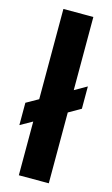

<svg xmlns="http://www.w3.org/2000/svg" viewBox="-124 -855 527 901"><g transform="rotate(15 139.0 -404.0)"><path d="M66.5 0V-261L8 -228V-336.5L66.5 -369.5V-808H212V-452.5L271.5 -486.5V-378L212 -344V0Z"/></g></svg>

Font: Encode Sans Cnd
Style: Bold
Weight: 700
Width: 3
Designer: Multiple Designers
Foundry: Impallari Type
Version: Version 3.002; ttfautohint (v1.8.3) -l 8 -r 50 -G 200 -x 14 